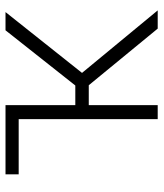

<svg xmlns="http://www.w3.org/2000/svg" viewBox="30 -600 570 669"><g transform="rotate(-90 314.5 -265.0)"><path d="M283.2 -287.1H351.6L543.9 -530.3H607.4L395.5 -263.7L613.3 0H549.8L352.5 -240.2H283.2V0H234.4V-484.4H42V-530.3H283.2Z"/></g></svg>

Font: Pretendard ExtraLight
Style: Regular
Weight: 200
Designer: Base glyphs from Inter by Rasmus Andersson; Hangeul glyphs from Noto Sans CJK(Source Han Sans) by Jang Soo-young and Kan
Foundry: Kil Hyung-jin
Version: Version 1.309